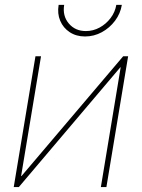

<svg xmlns="http://www.w3.org/2000/svg" viewBox="-20 -757 574 777"><path d="M410.6 0H388.2L468.3 -484.4H466.8L56.2 0H35.6L123.5 -529.3H146L65.4 -44.4H66.9L478.5 -529.3H498.5ZM324.2 -609.4Q288.6 -609.4 262.2 -626.7Q235.8 -644 223.6 -673.1Q211.4 -702.1 217.3 -737.3H239.7Q232.4 -692.9 258.3 -662.1Q284.2 -631.3 327.6 -631.3Q356.9 -631.3 383.1 -645.5Q409.2 -659.7 427.5 -683.8Q445.8 -708 450.7 -737.3H473.1Q467.3 -702.1 445.6 -673.1Q423.8 -644 392.1 -626.7Q360.4 -609.4 324.2 -609.4Z"/></svg>

Font: Inter 24pt Thin
Style: Italic
Weight: 250
Italic angle: -9.3988°
Version: Version 4.001;git-66647c0bb